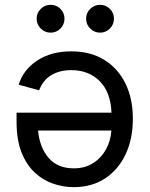

<svg xmlns="http://www.w3.org/2000/svg" viewBox="-20 -771 623 798"><path d="M276.4 -557.6Q355.5 -557.6 412.8 -522.5Q470.2 -487.3 501.2 -424.3Q532.2 -361.3 532.2 -277.3Q532.2 -193.8 502 -129.6Q471.7 -65.4 416.5 -29.3Q361.3 6.8 286.6 6.8Q243.2 6.8 200.9 -7.6Q158.7 -22 124.3 -54Q89.8 -85.9 69.3 -138.2Q48.8 -190.4 48.8 -266.1V-302.7H443.4Q439.9 -388.2 394.3 -433.8Q348.6 -479.5 275.9 -479.5Q227.5 -479.5 192.9 -458.5Q158.2 -437.5 142.6 -395.5L57.6 -418.9Q76.7 -481 134.5 -519.3Q192.4 -557.6 276.4 -557.6ZM442.9 -228.5H138.2Q144.5 -158.7 181.9 -115Q219.2 -71.3 286.6 -71.3Q333.5 -71.3 367.4 -93.3Q401.4 -115.2 420.9 -150.9Q440.4 -186.5 442.9 -228.5ZM190.4 -635.3Q166.5 -635.3 149.4 -652.3Q132.3 -669.4 132.3 -693.4Q132.3 -717.3 149.4 -734.1Q166.5 -751 190.4 -751Q214.4 -751 231.2 -734.1Q248 -717.3 248 -693.4Q248 -669.4 231.2 -652.3Q214.4 -635.3 190.4 -635.3ZM396 -635.3Q372.1 -635.3 355 -652.3Q337.9 -669.4 337.9 -693.4Q337.9 -717.3 355 -734.1Q372.1 -751 396 -751Q419.9 -751 436.8 -734.1Q453.6 -717.3 453.6 -693.4Q453.6 -669.4 436.8 -652.3Q419.9 -635.3 396 -635.3Z"/></svg>

Font: Inter-Regular
Style: Regular
Weight: 400
Designer: Rasmus Andersson
Foundry: rsms
Version: Version 4.000;git-a52131595